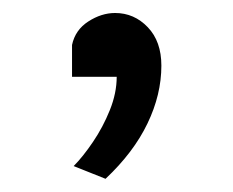

<svg xmlns="http://www.w3.org/2000/svg" viewBox="-20 -142 357 294"><path d="M90.3 -24.4V-73.2Q95.2 -96.2 115.2 -109.1Q135.3 -122.1 156.2 -122.1Q185.5 -122.1 206.3 -100.3Q227.1 -78.6 227.1 -41.5Q227.1 2.9 205.8 47.1Q184.6 91.3 141.6 131.8L92.8 112.3Q106.9 98.1 122.3 75.4Q137.7 52.7 148.2 26.6Q158.7 0.5 158.7 -24.4Z"/></svg>

Font: Andika LitF DSA DSG
Style: Regular
Weight: 400
Designer: Victor Gaultney, Annie Olsen, Julie Remington, Don Collingsworth, Eric Hays, Becca Hirsbrunner
Foundry: SIL International
Version: Version 6.200 ; LitF DSA DSG; ttfautohint (v1.8.3.10-c5d8)